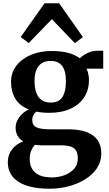

<svg xmlns="http://www.w3.org/2000/svg" viewBox="-20 -881 665 1171"><path d="M282.1 270Q219.6 270 172.2 259.2Q124.7 248.4 92.6 227.8Q60.4 207.3 44.1 177.4Q27.7 147.5 27.7 109Q27.7 76.9 40.2 51.6Q52.6 26.4 74.1 8.6Q95.5 -9.1 121.8 -18.5Q97.9 -32.4 86.5 -54Q75.2 -75.6 75.2 -103.4Q75.2 -125.1 85.5 -146.3Q95.9 -167.4 114 -185Q132.2 -202.7 155.8 -213.7Q98.9 -236 73.1 -279.6Q47.3 -323.1 47.3 -380.8Q47.3 -440.3 81.6 -482.7Q115.8 -525.1 171.8 -547.6Q227.8 -570 293.1 -570Q352 -570 395.3 -558.7Q438.6 -547.4 467.1 -525.3Q478.7 -539 508.9 -555.2Q539.1 -571.5 575.6 -571.5H609.6V-462.2H507.4Q512.4 -453 515.6 -442Q518.8 -431.1 520.6 -419.1Q522.5 -407.1 522.5 -393.8Q522.8 -333.3 493.7 -288.1Q464.5 -242.9 410.2 -217.9Q355.8 -192.9 279.9 -192.9Q258.1 -192.9 238.2 -194.8Q218.4 -196.6 200.9 -200.4Q189.5 -189.7 183 -177.4Q176.5 -165.2 176.5 -150.2Q176.5 -117.5 201.6 -104.9Q226.8 -92.4 287.2 -92.4H394.2Q462.2 -92.4 507.4 -75.8Q552.6 -59.1 575.2 -26.2Q597.8 6.8 597.8 55.6Q597.8 104.3 571.9 143.8Q545.9 183.2 501.1 211.5Q456.3 239.7 399.8 254.9Q343.2 270 282.1 270ZM297 201Q335.7 201 371.7 188.1Q407.7 175.1 431.2 149.5Q454.6 123.9 454.6 85.6Q454.6 58 445.6 40.3Q436.6 22.6 414.4 14.1Q392.2 5.5 352.1 5.5H238.4Q226.1 5.5 214.4 4.6Q202.7 3.7 192.2 2.1Q178.9 17.2 170.1 38.4Q161.2 59.7 161.2 87.8Q161.2 122.4 175.2 147.8Q189.1 173.1 218.9 187.1Q248.7 201 297 201ZM289.9 -255.5Q340 -255.5 361 -289.7Q382 -323.9 382 -383.5Q382 -427.5 371.7 -455.3Q361.4 -483.1 340.6 -496.3Q319.7 -509.6 288.2 -509.6Q257.6 -509.6 235.8 -496.2Q214.1 -482.8 202.4 -455.7Q190.7 -428.7 190.7 -387Q190.7 -346.7 200.9 -317Q211 -287.3 232.8 -271.4Q254.6 -255.5 289.9 -255.5ZM154.9 -618 106.4 -655.5 251.7 -861.1H340.7L485.7 -654.8L436.5 -618L296.2 -764.2Z"/></svg>

Font: Merriweather Light
Style: Regular
Weight: 300
Version: Version 2.100